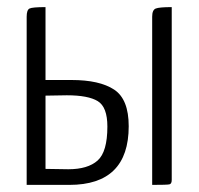

<svg xmlns="http://www.w3.org/2000/svg" viewBox="-20 -520 560 540"><path d="M181 -295Q260 -295 301 -268Q342 -241 342 -165Q342 0 175 0H55V-473Q55 -492 63 -496Q71 -500 108 -500V-295ZM463 -14Q463 -3 456.5 -1.5Q450 0 408 0V-473Q408 -492 418 -496Q428 -500 463 -500ZM108 -45 172 -44Q227 -44 254.5 -68.5Q282 -93 282 -164Q282 -219 255 -235.5Q228 -252 168 -252L108 -251Z"/></svg>

Font: Yanone Kaffeesatz Light
Style: Regular
Weight: 300
Designer: Yanone (Cyrillic: Daniel Pouzeot)
Foundry: Yanone
Version: Version 1.003;PS 001.003;hotconv 1.0.88;makeotf.lib2.5.64775